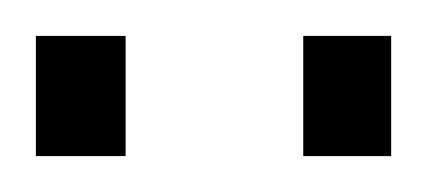

<svg xmlns="http://www.w3.org/2000/svg" viewBox="-20 -702 238 107"><path d="M0 -615V-682H50V-615ZM149 -615V-682H198V-615Z"/></svg>

Font: Saira Ultra Condensed Light
Style: Regular
Weight: 300
Width: 1
Designer: Hector Gatti with collaboration of the Omnibus-Type team
Foundry: Omnibus-Type
Version: Version 1.001; ttfautohint (v1.8)